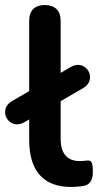

<svg xmlns="http://www.w3.org/2000/svg" viewBox="-51 -733 390 763"><path d="M232 10Q149 10 107 -37.5Q65 -85 65 -177V-650Q65 -681 81 -697Q97 -713 127 -713Q157 -713 173.5 -697Q190 -681 190 -650V-183Q190 -137 209.5 -115Q229 -93 265 -93Q273 -93 280 -93.5Q287 -94 294 -95Q308 -97 313 -87.5Q318 -78 318 -49Q318 -24 308 -10Q298 4 275 7Q265 8 254 9Q243 10 232 10ZM47 -248Q28 -237 12 -239Q-4 -241 -15 -251.5Q-26 -262 -29.5 -276.5Q-33 -291 -27 -306Q-21 -321 -2 -332L229 -466Q248 -477 264 -475Q280 -473 291 -462.5Q302 -452 305.5 -437.5Q309 -423 303 -408Q297 -393 278 -382Z"/></svg>

Font: Nunito ExtraLight
Style: Regular
Weight: 200
Designer: Vernon Adams
Foundry: Vernon Adams
Version: Version 3.602